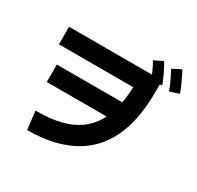

<svg xmlns="http://www.w3.org/2000/svg" viewBox="-189 -1070 1377 1345"><g transform="rotate(30 500.0 -397.5)"><path d="M187 59 170 -89Q285 -88 371 -109.5Q457 -131 516.5 -175Q576 -219 612.5 -284Q649 -349 665.5 -432.5Q682 -516 682 -618L724 -573H80V-715H832V-618Q832 -493 809 -388Q786 -283 737 -200.5Q688 -118 612 -60.5Q536 -3 430 27.5Q324 58 187 59ZM716 -443V-302H138V-443ZM773 -661Q755 -706 739.5 -740.5Q724 -775 706 -805L777 -840Q798 -803 817 -764.5Q836 -726 850 -687ZM913 -672Q896 -718 879 -753Q862 -788 846 -818L916 -854Q937 -815 955 -775.5Q973 -736 988 -697Z"/></g></svg>

Font: Murecho Thin
Style: Bold
Weight: 700
Version: Version 1.010